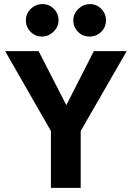

<svg xmlns="http://www.w3.org/2000/svg" viewBox="-20 -915 647 935"><path d="M228 -277 5 -666H168L303 -403L437 -666H597L373 -277V0H228ZM106 -816Q106 -849 130 -872Q154 -895 187 -895Q219 -895 242 -872Q265 -849 265 -816Q265 -784 240.5 -760.5Q216 -737 184 -737Q152 -737 129 -760Q106 -783 106 -816ZM337 -816Q337 -848 361.5 -871.5Q386 -895 418 -895Q450 -895 473 -872Q496 -849 496 -816Q496 -783 473 -760Q450 -737 415 -737Q383 -737 360 -760Q337 -783 337 -816Z"/></svg>

Font: Secular One
Style: Regular
Weight: 400
Designer: Michal Sahar
Foundry: Hagilda
Version: Version 1.000